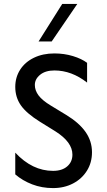

<svg xmlns="http://www.w3.org/2000/svg" viewBox="-20 -951 548 981"><path d="M158 -517Q158 -489 177 -463.5Q196 -438 239 -412L318 -364Q384 -324 417 -277Q450 -230 450 -173Q450 -120 424 -78.5Q398 -37 353 -13.5Q308 10 251 10Q194 10 144.5 -9Q95 -28 58 -60V-171Q145 -78 251 -78Q297 -78 323.5 -101Q350 -124 350 -161Q350 -225 263 -280L184 -329Q115 -372 86.5 -413Q58 -454 58 -507Q58 -556 83 -595Q108 -634 153.5 -656Q199 -678 258 -678Q308 -678 352.5 -664.5Q397 -651 425 -630V-529Q346 -591 258 -591Q212 -591 185 -569Q158 -547 158 -517ZM298 -931H375L244 -739H177Z"/></svg>

Font: Madhuban
Style: Regular
Weight: 400
Designer: jaikishan Patel
Foundry: MagicType
Version: Version 1.000